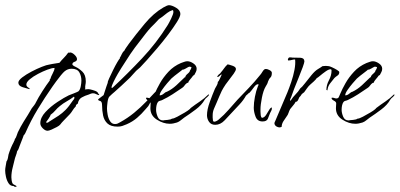

<svg xmlns="http://www.w3.org/2000/svg" viewBox="-55 -474 1547 743"><path d="M6 249Q5 249 2 248.5Q-1 248 -2 246Q-15 246 -22 235Q-29 224 -32 210Q-35 196 -35 186Q-35 178 -33 168.5Q-31 159 -30 151Q-26 146 -24.5 138Q-23 130 -22 124Q-18 111 -13 99Q-8 87 -2 76Q0 70 2 68V65Q7 59 9 52Q11 45 14 38Q19 27 25 16.5Q31 6 37 -4Q45 -17 53 -29.5Q61 -42 68 -55Q72 -60 77 -66.5Q82 -73 84 -78Q93 -96 109 -121Q125 -146 138 -163L137 -165L140 -169Q142 -177 149 -190Q156 -203 156 -210V-211H155Q146 -211 128.5 -204.5Q111 -198 92 -188Q73 -178 60 -167Q47 -156 47 -147Q47 -141 51.5 -137.5Q56 -134 60 -131V-130Q59 -130 59 -129Q50 -131 33 -136.5Q16 -142 16 -154Q16 -163 31 -174.5Q46 -186 67 -197Q88 -208 107 -215.5Q126 -223 135 -224Q138 -225 147.5 -226.5Q157 -228 166 -229.5Q175 -231 175 -231Q183 -241 192 -250Q201 -259 208 -269H209L210 -271L215 -270L216 -271Q224 -271 233.5 -262Q243 -253 243 -245Q243 -238 234 -235Q225 -232 225 -225Q225 -221 238 -215Q251 -209 264 -196.5Q277 -184 277 -159Q277 -152 275.5 -145.5Q274 -139 275 -131L273 -129Q274 -129 274 -128.5Q274 -128 274 -128Q277 -128 280.5 -128.5Q284 -129 287 -129Q292 -129 304 -125.5Q316 -122 320 -119Q323 -117 324.5 -113.5Q326 -110 329 -108V-107L326 -106Q320 -108 315.5 -110.5Q311 -113 305 -113Q301 -113 296.5 -111.5Q292 -110 288 -108Q274 -104 261.5 -97Q249 -90 246 -73Q242 -70 240.5 -69Q239 -68 238 -62Q231 -55 226.5 -47.5Q222 -40 216 -33Q210 -26 203.5 -20Q197 -14 191 -7Q187 -3 184 0.5Q181 4 178 8Q175 12 165 17.5Q155 23 144.5 27.5Q134 32 129 32Q120 32 110.5 22.5Q101 13 101 3Q101 -19 121 -40.5Q141 -62 167.5 -79.5Q194 -97 211 -105Q216 -107 231.5 -113Q247 -119 249 -121Q255 -127 257.5 -140Q260 -153 260 -162Q260 -180 252 -194Q244 -208 222 -208Q207 -208 195 -198Q190 -194 180.5 -182.5Q171 -171 162 -158.5Q153 -146 148 -139Q118 -96 91 -51.5Q64 -7 43 41Q42 42 40.5 45Q39 48 37 49Q37 50 32 62.5Q27 75 22 88Q17 101 16 104Q15 106 13.5 108Q12 110 11 112Q10 119 7.5 125Q5 131 3 138Q-1 155 -6 174.5Q-11 194 -11 212Q-11 217 -10 223.5Q-9 230 -7 235Q-5 239 2 242Q9 245 9 247Q9 249 6 249ZM127 1Q131 1 135 -3Q158 -17 172 -26.5Q186 -36 198.5 -48.5Q211 -61 227 -85Q229 -87 231 -90Q233 -93 233 -96Q233 -98 231 -100Q218 -90 203.5 -82Q189 -74 176 -63Q167 -56 159 -46.5Q151 -37 141 -30Q141 -27 133 -15Q125 -3 123 -1Q125 1 127 1Z M400 16Q374 16 361 4Q348 -8 344 -27Q340 -46 340 -66Q340 -82 332 -83.5Q324 -85 325 -90L346 -106Q346 -106 349.5 -117Q353 -128 357 -140Q361 -152 362 -154Q361 -157 367.5 -171Q374 -185 382.5 -202.5Q391 -220 399 -233.5Q407 -247 409 -248V-249H408Q413 -257 416.5 -265Q420 -273 427 -279Q427 -281 434.5 -291.5Q442 -302 444 -305Q470 -340 504.5 -381.5Q539 -423 577 -445Q582 -447 586 -449.5Q590 -452 594 -453Q596 -453 596.5 -453.5Q597 -454 598 -454Q610 -454 626.5 -444Q643 -434 643 -420Q643 -410 629.5 -388.5Q616 -367 596 -340.5Q576 -314 553.5 -287.5Q531 -261 513 -241Q495 -221 487 -213Q484 -210 480 -207Q476 -204 472 -200Q464 -192 456.5 -183Q449 -174 440 -166Q427 -154 414.5 -142Q402 -130 389 -119Q384 -115 378.5 -110Q373 -105 368 -100Q363 -94 361 -78Q359 -62 359 -54Q359 -45 361.5 -30.5Q364 -16 371 -5Q378 6 390 6Q396 6 400.5 4Q405 2 410 -1Q439 -17 464 -37.5Q489 -58 511 -81Q519 -89 526.5 -97.5Q534 -106 542 -114Q544 -116 550 -122Q556 -128 560 -127Q559 -120 552.5 -114.5Q546 -109 542 -103Q536 -94 531 -85.5Q526 -77 521 -67Q519 -63 515 -59Q511 -55 508 -51Q493 -33 475.5 -18Q458 -3 435 7Q426 11 418 13.5Q410 16 400 16ZM380 -134Q439 -189 495 -248.5Q551 -308 594 -377Q599 -385 607.5 -402.5Q616 -420 616 -428Q616 -434 613 -435Q601 -431 592 -424Q583 -417 573 -409Q571 -407 566.5 -404.5Q562 -402 560 -400Q553 -392 545 -384Q537 -376 529 -368Q518 -356 508 -343Q498 -330 488 -317Q465 -288 449.5 -265Q434 -242 414 -210Q410 -204 401 -188.5Q392 -173 384.5 -157.5Q377 -142 376 -135Z M602 5Q577 5 552 -11Q527 -27 527 -55Q527 -60 527.5 -65Q528 -70 528 -74Q528 -80 519 -84.5Q510 -89 510 -95Q511 -96 513 -96Q517 -96 521 -94.5Q525 -93 529 -93Q532 -93 536 -95Q538 -97 544.5 -113Q551 -129 564 -152Q577 -175 597 -196.5Q617 -218 645 -230Q651 -232 657.5 -234.5Q664 -237 670 -237Q681 -237 693.5 -228.5Q706 -220 706 -208Q706 -201 703 -195.5Q700 -190 697 -184L692 -181Q689 -176 681.5 -167.5Q674 -159 674 -155Q674 -155 673.5 -155Q673 -155 673 -154L669 -153Q663 -149 659 -143Q655 -137 650 -134Q631 -121 612.5 -109Q594 -97 573 -87Q569 -85 564 -84Q559 -83 556 -79Q552 -73 550.5 -65Q549 -57 549 -49Q549 -37 555 -22.5Q561 -8 576 -8Q578 -8 579.5 -8.5Q581 -9 582 -9Q588 -9 593.5 -10Q599 -11 605 -12L611 -15H612Q617 -15 631.5 -22.5Q646 -30 660 -38.5Q674 -47 677 -50Q679 -51 680.5 -53Q682 -55 683 -56Q700 -69 718 -81Q736 -93 752 -109V-108H754Q753 -103 746.5 -98Q740 -93 737 -88Q726 -68 702 -50Q678 -32 658 -19Q651 -14 644.5 -8.5Q638 -3 630 0Q615 5 602 5ZM563 -105Q571 -105 578.5 -111.5Q586 -118 590 -119L591 -118V-119Q610 -128 627.5 -144Q645 -160 660 -175H662Q662 -181 671 -188.5Q680 -196 680 -201Q682 -203 684 -207.5Q686 -212 686 -214Q683 -216 677 -216Q672 -214 664 -209Q656 -204 650 -204Q650 -203 640.5 -196Q631 -189 621 -181Q611 -173 608 -170Q603 -165 592 -152Q581 -139 572 -126Q563 -113 563 -106Z M778 9Q762 9 754 -2.5Q746 -14 746 -28Q746 -50 757 -80Q768 -110 777 -131Q780 -137 784 -143.5Q788 -150 788 -157Q792 -160 797 -172Q802 -184 803 -185V-186Q799 -185 796 -181.5Q793 -178 788 -176H787Q786 -177 786 -177.5Q786 -178 786 -178Q786 -181 788 -181Q790 -185 794 -187.5Q798 -190 800 -194Q807 -202 812.5 -210Q818 -218 826 -225Q832 -224 845 -219.5Q858 -215 858 -207Q858 -201 849.5 -189Q841 -177 831.5 -165Q822 -153 818 -147Q808 -132 803 -122Q798 -112 794 -102Q790 -92 783 -76Q778 -65 773 -53Q768 -41 768 -28V-19Q768 -14 769 -8.5Q770 -3 774 -3Q778 -3 783.5 -6Q789 -9 792 -12Q812 -29 829.5 -49Q847 -69 864 -88Q886 -111 908.5 -134.5Q931 -158 951 -183Q955 -187 961 -197Q967 -207 973 -207H975Q980 -207 988.5 -202.5Q997 -198 997 -192Q997 -179 991.5 -174Q986 -169 982 -158Q981 -153 978.5 -148.5Q976 -144 973 -139Q964 -124 958.5 -96Q953 -68 953 -51V-42Q953 -35 954 -27.5Q955 -20 959 -18Q968 -19 974.5 -29Q981 -39 986.5 -48.5Q992 -58 997 -58V-54Q997 -49 994.5 -45Q992 -41 990 -36Q986 -25 981.5 -14.5Q977 -4 961 -4Q941 -4 934 -22.5Q927 -41 927 -57Q927 -76 931.5 -99.5Q936 -123 943 -140Q944 -142 945 -144Q946 -146 945 -148H943Q937 -148 930 -139.5Q923 -131 917 -122.5Q911 -114 905 -112V-111L897 -104Q887 -86 872 -70Q857 -54 843 -39Q831 -26 814.5 -8.5Q798 9 778 9Z M1027 19Q1021 19 1015 15.5Q1009 12 1007 5Q1007 4 1007.5 0.5Q1008 -3 1009 -3L1057 -116Q1064 -133 1072 -156.5Q1080 -180 1084.5 -203.5Q1089 -227 1087 -244Q1081 -244 1074 -242Q1067 -240 1061 -240Q1059 -240 1059 -243Q1059 -246 1061.5 -249.5Q1064 -253 1071 -252Q1073 -251 1080 -251Q1092 -251 1107 -250.5Q1122 -250 1123 -237Q1123 -232 1116.5 -214Q1110 -196 1100.5 -173Q1091 -150 1083 -129.5Q1075 -109 1072 -99Q1067 -89 1067 -85H1070Q1078 -98 1088.5 -108.5Q1099 -119 1107 -132Q1113 -136 1125 -151.5Q1137 -167 1150.5 -183.5Q1164 -200 1176 -207Q1178 -208 1185 -212.5Q1192 -217 1193 -218Q1196 -218 1199.5 -218.5Q1203 -219 1206 -219Q1209 -219 1211.5 -218.5Q1214 -218 1217 -218Q1220 -218 1230 -213.5Q1240 -209 1249 -203.5Q1258 -198 1258 -195Q1258 -186 1251 -181.5Q1244 -177 1239 -172Q1232 -163 1223.5 -152.5Q1215 -142 1213 -130L1212 -125L1211 -124Q1211 -124 1210.5 -125Q1210 -126 1209 -126L1208 -125Q1208 -145 1218 -163.5Q1228 -182 1228 -201Q1228 -206 1224 -206Q1217 -206 1205 -197.5Q1193 -189 1183 -180.5Q1173 -172 1171 -172Q1169 -168 1159.5 -159Q1150 -150 1146 -147Q1139 -141 1133.5 -133Q1128 -125 1122 -117Q1121 -116 1118 -114Q1115 -112 1113 -110Q1109 -103 1103 -97Q1101 -93 1099.5 -89Q1098 -85 1094 -81L1089 -80Q1085 -72 1079 -65.5Q1073 -59 1068 -52Q1064 -45 1061.5 -37Q1059 -29 1054 -23Q1048 -15 1041.5 -4.5Q1035 6 1035 17H1034Q1030 19 1027 19Z M1320 5Q1295 5 1270 -11Q1245 -27 1245 -55Q1245 -60 1245.5 -65Q1246 -70 1246 -74Q1246 -80 1237 -84.5Q1228 -89 1228 -95Q1229 -96 1231 -96Q1235 -96 1239 -94.5Q1243 -93 1247 -93Q1250 -93 1254 -95Q1256 -97 1262.5 -113Q1269 -129 1282 -152Q1295 -175 1315 -196.5Q1335 -218 1363 -230Q1369 -232 1375.5 -234.5Q1382 -237 1388 -237Q1399 -237 1411.5 -228.5Q1424 -220 1424 -208Q1424 -201 1421 -195.5Q1418 -190 1415 -184L1410 -181Q1407 -176 1399.5 -167.5Q1392 -159 1392 -155Q1392 -155 1391.5 -155Q1391 -155 1391 -154L1387 -153Q1381 -149 1377 -143Q1373 -137 1368 -134Q1349 -121 1330.5 -109Q1312 -97 1291 -87Q1287 -85 1282 -84Q1277 -83 1274 -79Q1270 -73 1268.5 -65Q1267 -57 1267 -49Q1267 -37 1273 -22.5Q1279 -8 1294 -8Q1296 -8 1297.5 -8.5Q1299 -9 1300 -9Q1306 -9 1311.5 -10Q1317 -11 1323 -12L1329 -15H1330Q1335 -15 1349.5 -22.5Q1364 -30 1378 -38.5Q1392 -47 1395 -50Q1397 -51 1398.5 -53Q1400 -55 1401 -56Q1418 -69 1436 -81Q1454 -93 1470 -109V-108H1472Q1471 -103 1464.5 -98Q1458 -93 1455 -88Q1444 -68 1420 -50Q1396 -32 1376 -19Q1369 -14 1362.5 -8.5Q1356 -3 1348 0Q1333 5 1320 5ZM1281 -105Q1289 -105 1296.5 -111.5Q1304 -118 1308 -119L1309 -118V-119Q1328 -128 1345.5 -144Q1363 -160 1378 -175H1380Q1380 -181 1389 -188.5Q1398 -196 1398 -201Q1400 -203 1402 -207.5Q1404 -212 1404 -214Q1401 -216 1395 -216Q1390 -214 1382 -209Q1374 -204 1368 -204Q1368 -203 1358.5 -196Q1349 -189 1339 -181Q1329 -173 1326 -170Q1321 -165 1310 -152Q1299 -139 1290 -126Q1281 -113 1281 -106Z"/></svg>

Font: Qwitcher Grypen
Style: Regular
Weight: 400
Designer: Robert E. Leuschke
Foundry: Robert E. Leuschke
Version: Version 1.100; ttfautohint (v1.8.3)